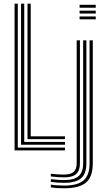

<svg xmlns="http://www.w3.org/2000/svg" viewBox="-20 -820 596 1047"><path d="M59.5 0V-800H77V-15.2H334.5V0ZM94.8 -30.8V-800H112.2V-46H334.5V-30.8ZM130 -61.2V-800H147.5V-76.5H334.5V-61.2ZM414 -778V-793.8H502.2V-778ZM414 -746.2V-762H502.2V-746.2ZM414 -714.5V-730.2H502.2V-714.5ZM329.2 206.8Q309.2 206.8 289.1 205.4Q269 204 257.2 201.5V186.5Q271 189.2 291.1 190.6Q311.2 192 329.2 192Q403.2 192 435.9 163.6Q468.5 135.2 468.5 70.5V-600H486V70.5Q486 143.5 449.4 175.1Q412.8 206.8 329.2 206.8ZM329.2 177Q311.5 177 291.6 175.6Q271.8 174.2 257.2 171.8V157Q273.2 159.2 293.1 160.6Q313 162 329.2 162Q384.5 162 409 140.2Q433.5 118.5 433.5 70.2V-600H451V70.2Q451 126.8 422.5 151.9Q394 177 329.2 177ZM329.2 147.2Q314.5 147.2 294.6 145.8Q274.8 144.2 257.2 142.2V127.5Q275 129.8 294.9 130.9Q314.8 132 329.2 132Q365.8 132 382 116.9Q398.2 101.8 398.2 70V-600H415.8V70.2Q415.8 110.2 395.5 128.8Q375.2 147.2 329.2 147.2Z"/></svg>

Font: Big Shoulders Inline Text Medium
Style: Regular
Weight: 500
Designer: Patric King
Foundry: XO Type Co
Version: Version 1.000